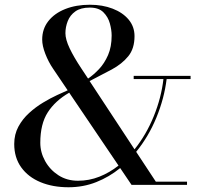

<svg xmlns="http://www.w3.org/2000/svg" viewBox="-20 -780 844 810"><path d="M544 -460H784V-446.5H683Q673 -365 640 -284.5Q607 -204 554.5 -139.5L637.5 -13.5H769V0H535L487 -71Q441 -33.5 386.2 -11.8Q331.5 10 269 10Q202.5 10 150.8 -11.5Q99 -33 69.5 -74Q40 -115 40 -172.5Q40 -213 57.5 -245.5Q75 -278 102.8 -303.2Q130.5 -328.5 161.8 -347.2Q193 -366 220.8 -378.8Q248.5 -391.5 265.5 -399L204 -490Q184.5 -518.5 171.2 -552.8Q158 -587 158 -613Q158 -658 184 -691Q210 -724 255.5 -742Q301 -760 359 -760Q412.5 -760 455.2 -743.5Q498 -727 522.8 -697.2Q547.5 -667.5 547.5 -627.5Q547.5 -575 521.2 -542.8Q495 -510.5 452 -487.2Q409 -464 358 -438L547.5 -150Q597 -211.5 628.8 -289.8Q660.5 -368 669.5 -446.5H544ZM324 -490 351.5 -448.5Q374.5 -464 397.5 -488.2Q420.5 -512.5 435.8 -547.5Q451 -582.5 451 -630Q451 -653.5 443.5 -681Q436 -708.5 416.2 -728.2Q396.5 -748 359 -748Q320.5 -748 298 -732Q275.5 -716 265.8 -691Q256 -666 256 -640Q256 -613.5 274 -575.8Q292 -538 324 -490ZM150 -177.5Q150 -137.5 170.2 -100.8Q190.5 -64 226.2 -40.8Q262 -17.5 309 -17.5Q356 -17.5 399 -34.5Q442 -51.5 480 -81.5L272 -389Q213 -355 181.5 -306Q150 -257 150 -177.5Z"/></svg>

Font: Bodoni* 16
Style: Regular
Weight: 400
Version: Version 2.2